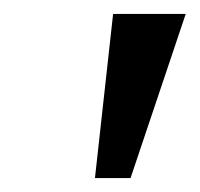

<svg xmlns="http://www.w3.org/2000/svg" viewBox="-20 -728 286 275"><path d="M116 -473 142 -708H246L167 -473Z"/></svg>

Font: Volkhov
Style: Italic
Weight: 400
Italic angle: -12°
Designer: Cyreal (www.cyreal.org)
Foundry: Cyreal (www.cyreal.org)
Version: Version 1.010